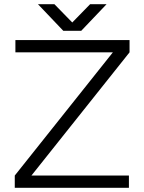

<svg xmlns="http://www.w3.org/2000/svg" viewBox="-20 -890 684 910"><path d="M50 0V-58L515 -642H53V-700H594V-642L129 -58H591V0ZM285 -744V-745L407 -870H485L365 -744ZM280 -744 160 -870H238L360 -745V-744Z"/></svg>

Font: Figtree Light Light
Style: Regular
Weight: 300
Version: Version 2.001;gftools[0.9.30]